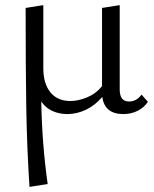

<svg xmlns="http://www.w3.org/2000/svg" viewBox="-20 -440 602 749"><path d="M557 -43Q543 -21 517.5 -8Q492 5 461 5Q388 5 379 -62Q351 -29 315.5 -12Q280 5 242 5Q211 5 184.5 -7Q158 -19 141 -44Q144 123 166 278L95 289Q85 134 82.5 -21Q80 -176 80 -409L149 -420V-174Q149 -114 176.5 -80Q204 -46 254 -46Q286 -46 320.5 -60.5Q355 -75 378 -104V-409L447 -420V-91Q447 -44 483 -44Q513 -44 532 -71Z"/></svg>

Font: Ysabeau
Style: Regular
Weight: 400
Designer: Christian Thalmann (Catharsis Fonts)
Version: Version 0.003